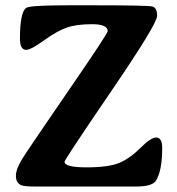

<svg xmlns="http://www.w3.org/2000/svg" viewBox="-20 -698 664 719"><path d="M235.8 -678.2H330.1Q533.7 -678.2 551 -673.6Q568.4 -668.9 568.4 -638.7Q568.4 -608.4 395 -354.2Q221.7 -100.1 221.7 -92.3Q221.7 -71.3 304.2 -71.3Q386.7 -71.3 426.8 -88.1Q466.8 -105 505.9 -144Q544.9 -183.1 564.5 -183.1Q587.4 -183.1 587.4 -144Q587.4 -59.6 564.5 -22Q550.8 0.5 489.7 0.5H112.8Q71.8 0.5 59.6 -4.4Q39.6 -12.7 39.6 -39.3Q39.6 -65.9 64.5 -105.2Q89.4 -144.5 236.3 -358.4Q383.3 -572.3 383.3 -581.1Q383.3 -607.4 324.7 -607.4Q266.1 -607.4 230 -594.7Q193.8 -582 144.5 -546.6Q95.2 -511.2 78.1 -511.2Q54.7 -511.2 54.7 -553.2Q54.7 -649.4 77.1 -668Q89.4 -678.2 235.8 -678.2Z"/></svg>

Font: Averia Serif Libre RX
Style: Bold
Weight: 700
Version: Version 1.002